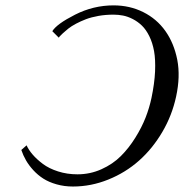

<svg xmlns="http://www.w3.org/2000/svg" viewBox="-20 -678 679 708"><path d="M196.8 -539.1 172.9 -563Q189 -589.4 256.6 -623.8Q324.2 -658.2 398.9 -658.2Q458.5 -658.2 508.3 -633.3Q558.1 -608.4 589.8 -563.7Q621.6 -519 633.8 -457Q645.5 -396 629.4 -321.8Q614.3 -252 578.6 -191.4Q542.5 -129.9 492.7 -85.7Q442.9 -41.5 379.4 -15.9Q315.9 9.8 249 9.8Q216.8 9.8 188.5 1.7Q160.2 -6.3 139.6 -19.5Q119.1 -32.7 102.8 -50.5Q86.4 -68.4 75.9 -86.7Q65.4 -105 58.6 -125L78.1 -142.1Q85.4 -125.5 100.3 -108.2Q115.2 -90.8 137.9 -73.7Q160.6 -56.6 194.1 -45.9Q227.5 -35.2 265.6 -35.2Q312.5 -35.2 354.2 -54Q396 -72.8 425.5 -102.3Q455.1 -131.8 479 -170.2Q502.9 -208.5 517.1 -245.1Q530.8 -280.3 538.6 -316.9Q549.8 -370.6 551.8 -414.1Q553.7 -458.5 548.1 -489.5Q542.5 -520.5 530.5 -544.7Q518.6 -568.8 503.4 -583.5Q488.3 -598.1 469.7 -607.7Q451.2 -617.2 433.8 -620.6Q416.5 -624 398.4 -624Q369.6 -624 343.3 -619.4Q316.9 -614.7 297.1 -607.2Q277.3 -599.6 260.3 -590.6Q243.2 -581.5 231.9 -572.5Q220.7 -563.5 212.4 -555.9Q204.1 -548.3 200.2 -543.9Z"/></svg>

Font: Linux Biolinum G
Style: Italic
Weight: 400
Italic angle: -12°
Designer: Philipp H. Poll
Foundry: Philipp H. Poll
Version: Version 0.5.1